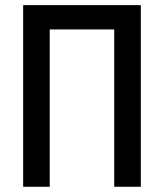

<svg xmlns="http://www.w3.org/2000/svg" viewBox="-20 -713 626 733"><path d="M416 0V-693.4H517.6V0ZM68.4 0V-693.4H169.9V0ZM88.9 -600.6V-693.4H499.5V-600.6Z"/></svg>

Font: Cascadia Mono
Style: Regular
Weight: 400
Monospace: yes
Designer: Aaron Bell
Foundry: Saja Typeworks
Version: Version 2404.023